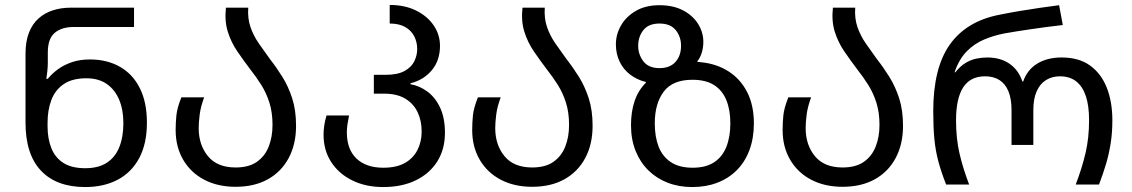

<svg xmlns="http://www.w3.org/2000/svg" viewBox="-20 -745 4571 775"><path d="M324 10Q208 10 145.5 -56Q83 -122 83 -250V-528Q83 -578 97 -613.5Q111 -649 136 -671Q161 -693 194 -703.5Q227 -714 265 -714H521V-636H277Q229 -636 201 -612.5Q173 -589 173 -533V-493Q173 -476 171 -457Q169 -438 167 -427H173Q190 -448 214 -465.5Q238 -483 270 -494Q302 -505 343 -505Q412 -505 464 -475.5Q516 -446 544.5 -389Q573 -332 573 -250Q573 -165 542 -107Q511 -49 455 -19.5Q399 10 324 10ZM324 -66Q377 -66 411 -88Q445 -110 461.5 -151Q478 -192 478 -248Q478 -302 461 -342.5Q444 -383 411 -406Q378 -429 329 -429Q271 -429 236.5 -405Q202 -381 187 -340.5Q172 -300 172 -250V-235Q172 -185 187.5 -146.5Q203 -108 236.5 -87Q270 -66 324 -66Z M931 9Q859 9 804.5 -19.5Q750 -48 719.5 -100Q689 -152 689 -220Q689 -250 692 -279.5Q695 -309 712 -352H804Q790 -314 786 -282.5Q782 -251 782 -228Q782 -160 819.5 -114.5Q857 -69 931 -69Q984 -69 1016.5 -91.5Q1049 -114 1064.5 -153Q1080 -192 1080 -241Q1080 -291 1067.5 -330.5Q1055 -370 1034.5 -402.5Q1014 -435 991 -464Q963 -501 938 -537.5Q913 -574 899.5 -617Q886 -660 892 -714H982Q979 -671 991 -636Q1003 -601 1024.5 -570Q1046 -539 1070 -506Q1096 -473 1120 -434.5Q1144 -396 1159.5 -348Q1175 -300 1175 -237Q1175 -163 1145.5 -107.5Q1116 -52 1061.5 -21.5Q1007 9 931 9Z M1527 10Q1456 10 1401.5 -17Q1347 -44 1316.5 -91.5Q1286 -139 1286 -201Q1286 -220 1289 -239.5Q1292 -259 1298 -279H1389Q1385 -260 1382.5 -243Q1380 -226 1380 -211Q1380 -142 1419 -105Q1458 -68 1527 -68Q1580 -68 1614 -87Q1648 -106 1665 -139.5Q1682 -173 1682 -214Q1682 -258 1665.5 -292.5Q1649 -327 1615.5 -347Q1582 -367 1530 -367H1489V-443H1537Q1585 -443 1613 -458.5Q1641 -474 1652.5 -498Q1664 -522 1664 -547Q1664 -575 1652 -598.5Q1640 -622 1615.5 -636Q1591 -650 1553 -650V-725Q1614 -725 1659.5 -702.5Q1705 -680 1730.5 -642.5Q1756 -605 1756 -560Q1756 -501 1723 -461.5Q1690 -422 1637 -409V-405Q1673 -399 1705 -375.5Q1737 -352 1756.5 -310.5Q1776 -269 1776 -209Q1776 -143 1745.5 -94Q1715 -45 1659 -17.5Q1603 10 1527 10Z M2128 9Q2056 9 2001.5 -19.5Q1947 -48 1916.5 -100Q1886 -152 1886 -220Q1886 -250 1889 -279.5Q1892 -309 1909 -352H2001Q1987 -314 1983 -282.5Q1979 -251 1979 -228Q1979 -160 2016.5 -114.5Q2054 -69 2128 -69Q2181 -69 2213.5 -91.5Q2246 -114 2261.5 -153Q2277 -192 2277 -241Q2277 -291 2264.5 -330.5Q2252 -370 2231.5 -402.5Q2211 -435 2188 -464Q2160 -501 2135 -537.5Q2110 -574 2096.5 -617Q2083 -660 2089 -714H2179Q2176 -671 2188 -636Q2200 -601 2221.5 -570Q2243 -539 2267 -506Q2293 -473 2317 -434.5Q2341 -396 2356.5 -348Q2372 -300 2372 -237Q2372 -163 2342.5 -107.5Q2313 -52 2258.5 -21.5Q2204 9 2128 9Z M2774 10Q2720 10 2675 -7.5Q2630 -25 2597 -57.5Q2564 -90 2545.5 -136Q2527 -182 2527 -240Q2527 -294 2541.5 -337Q2556 -380 2587 -411V-414Q2551 -423 2523.5 -444Q2496 -465 2481 -496.5Q2466 -528 2466 -566Q2466 -606 2486.5 -642Q2507 -678 2546.5 -701Q2586 -724 2642 -724Q2697 -724 2736.5 -703.5Q2776 -683 2797.5 -649Q2819 -615 2819 -576Q2819 -554 2813 -533.5Q2807 -513 2795 -498V-495Q2797 -495 2800 -495Q2803 -495 2808 -494Q2872 -488 2920.5 -457Q2969 -426 2996 -373Q3023 -320 3023 -247Q3023 -187 3005 -139Q2987 -91 2954 -58Q2921 -25 2875.5 -7.5Q2830 10 2774 10ZM2776 -68Q2829 -68 2862.5 -90Q2896 -112 2912 -152.5Q2928 -193 2928 -247Q2928 -301 2912 -340.5Q2896 -380 2862.5 -401.5Q2829 -423 2775 -423Q2695 -423 2659 -375Q2623 -327 2623 -247Q2623 -193 2638.5 -153Q2654 -113 2688 -90.5Q2722 -68 2776 -68ZM2642 -470Q2684 -470 2706.5 -495Q2729 -520 2729 -560Q2729 -597 2707.5 -623.5Q2686 -650 2642 -650Q2598 -650 2577 -623.5Q2556 -597 2556 -560Q2556 -525 2577 -497.5Q2598 -470 2642 -470Z M3381 9Q3309 9 3254.5 -19.5Q3200 -48 3169.5 -100Q3139 -152 3139 -220Q3139 -250 3142 -279.5Q3145 -309 3162 -352H3254Q3240 -314 3236 -282.5Q3232 -251 3232 -228Q3232 -160 3269.5 -114.5Q3307 -69 3381 -69Q3434 -69 3466.5 -91.5Q3499 -114 3514.5 -153Q3530 -192 3530 -241Q3530 -291 3517.5 -330.5Q3505 -370 3484.5 -402.5Q3464 -435 3441 -464Q3413 -501 3388 -537.5Q3363 -574 3349.5 -617Q3336 -660 3342 -714H3432Q3429 -671 3441 -636Q3453 -601 3474.5 -570Q3496 -539 3520 -506Q3546 -473 3570 -434.5Q3594 -396 3609.5 -348Q3625 -300 3625 -237Q3625 -163 3595.5 -107.5Q3566 -52 3511.5 -21.5Q3457 9 3381 9Z M3799 0Q3779 -51 3767.5 -94Q3756 -137 3751.5 -184.5Q3747 -232 3747 -296Q3747 -383 3763.5 -450Q3780 -517 3813.5 -564.5Q3847 -612 3897.5 -642.5Q3948 -673 4017 -686Q4056 -694 4095.5 -700.5Q4135 -707 4175 -713Q4215 -719 4255 -724L4270 -644Q4234 -640 4200.5 -635.5Q4167 -631 4137 -626.5Q4107 -622 4081 -618Q4055 -614 4034 -610Q3992 -602 3952.5 -585.5Q3913 -569 3882 -537.5Q3851 -506 3833 -453H3836Q3856 -478 3877.5 -491Q3899 -504 3921.5 -508.5Q3944 -513 3965 -513Q4018 -513 4054.5 -488Q4091 -463 4107 -416H4110Q4126 -463 4166.5 -488Q4207 -513 4265 -513Q4335 -513 4380 -480.5Q4425 -448 4447.5 -391Q4470 -334 4470 -259Q4470 -211 4463.5 -168.5Q4457 -126 4445 -85Q4433 -44 4416 0H4322Q4348 -68 4362 -128.5Q4376 -189 4376 -260Q4376 -318 4363 -357Q4350 -396 4324 -416.5Q4298 -437 4258 -437Q4227 -437 4202.5 -422Q4178 -407 4164.5 -376.5Q4151 -346 4151 -301V-160H4063V-301Q4063 -346 4050.5 -376.5Q4038 -407 4014 -422Q3990 -437 3956 -437Q3897 -437 3868 -392.5Q3839 -348 3839 -259Q3839 -186 3853 -125.5Q3867 -65 3892 0Z"/></svg>

Font: Noto Sans Ambassadori
Style: Regular
Weight: 400
Designer: Monotype Design Team
Foundry: Monotype Imaging Inc.
Version: Version 2.013